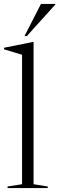

<svg xmlns="http://www.w3.org/2000/svg" viewBox="-22 -955 300 975"><path d="M148.5 -19.5 220.5 -8V0H16.5V-8L90 -19.5V-677Q80 -680 54 -687.8Q28 -695.5 -1.5 -704.5V-712.5L145 -742H148.5ZM102.5 -772 186 -935H258.5V-931.5L114.5 -772Z"/></svg>

Font: Newsreader Display Light
Style: Regular
Weight: 300
Designer: Hugues Gentile
Foundry: Production Type
Version: Version 1.001